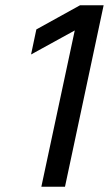

<svg xmlns="http://www.w3.org/2000/svg" viewBox="-20 -710 414 730"><path d="M264.2 -594.2 98.1 -502.9 118.2 -598.1 284.2 -689.9H374L227.1 0H137.2Z"/></svg>

Font: D-DIN Exp
Style: DINExp-Italic
Weight: 400
Width: 7
Italic angle: -12°
Designer: Charles Nix
Foundry: Datto Inc.
Version: Version 1.00